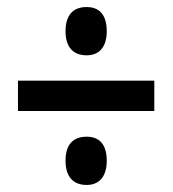

<svg xmlns="http://www.w3.org/2000/svg" viewBox="-20 -625 490 545"><path d="M226 -468C261 -468 283 -491 283 -536C283 -582 263 -605 226 -605C187 -605 166 -582 166 -536C166 -491 188 -468 226 -468ZM31 -310H418V-396H31ZM226 -100C261 -100 283 -123 283 -169C283 -214 263 -237 226 -237C187 -237 166 -214 166 -169C166 -123 188 -100 226 -100Z"/></svg>

Font: Noto Sans UI Condensed Medium
Style: Italic
Weight: 500
Width: 3
Italic angle: -12°
Designer: Monotype Design Team
Foundry: Monotype Imaging Inc.
Version: Version 1.901